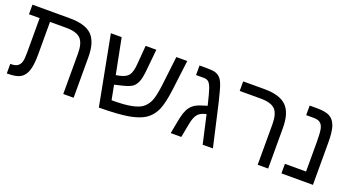

<svg xmlns="http://www.w3.org/2000/svg" viewBox="-45 -1080 2860 1566"><g transform="rotate(20 1384.5 -297.0)"><path d="M127.9 -515.6Q104.5 -515.6 35.2 -515.6Q35.2 -537.1 35.2 -598.6Q116.2 -598.6 359.4 -598.6Q493.2 -598.6 551.8 -542Q610.4 -484.4 610.4 -351.6Q610.4 -234.4 610.4 0Q587.9 0 520.5 0Q520.5 -87.9 520.5 -351.6Q520.5 -441.4 484.4 -478.5Q448.2 -515.6 358.4 -515.6Q311.5 -515.6 217.8 -515.6Q217.8 -445.3 217.8 -231.4Q217.8 -141.6 201.2 -92.8Q184.6 -43 148.4 -21.5Q113.3 0 35.2 0Q33.2 0 30.3 0Q30.3 -3.9 30.3 -7.8Q30.3 -31.2 30.3 -83Q32.2 -83 38.1 -83Q72.3 -83 91.8 -95.7Q111.3 -108.4 120.1 -133.8Q127.9 -160.2 127.9 -213.9Q127.9 -314.5 127.9 -515.6Z M1017.6 -598.6Q1041 -598.6 1110.4 -598.6Q1106.4 -558.6 1094.7 -438.5Q1087.9 -357.4 1075.2 -321.3Q1062.5 -285.2 1039.1 -264.6Q1014.6 -245.1 957 -230.5Q932.6 -224.6 883.8 -212.9Q890.6 -181.6 908.2 -86.9Q911.1 -86.9 919.9 -86.9Q1018.6 -86.9 1077.1 -98.6Q1136.7 -109.4 1170.9 -133.8Q1204.1 -159.2 1223.6 -203.1Q1242.2 -248 1253.9 -342.8Q1263.7 -428.7 1284.2 -598.6Q1307.6 -598.6 1378.9 -598.6Q1371.1 -536.1 1347.7 -346.7Q1332 -218.8 1304.7 -156.2Q1276.4 -94.7 1225.6 -60.5Q1174.8 -27.3 1085.9 -11.7Q996.1 3.9 831.1 4.9Q793 -196.3 715.8 -598.6Q739.3 -598.6 809.6 -598.6Q824.2 -522.5 870.1 -291Q878.9 -293 905.3 -297.9Q958 -309.6 978.5 -338.9Q1000 -368.2 1004.9 -440.4Q1009.8 -493.2 1017.6 -598.6Z M1548.8 -598.6Q1596.7 -598.6 1622.1 -591.8Q1647.5 -584 1664.1 -566.4Q1680.7 -550.8 1694.3 -515.6Q1708 -481.4 1734.4 -372.1Q1762.7 -248 1819.3 0Q1796.9 0 1730.5 0Q1715.8 -61.5 1674.8 -246.1Q1633.8 -235.4 1615.2 -220.7Q1596.7 -207 1584 -177.7Q1571.3 -148.4 1561.5 -87.9Q1555.7 -58.6 1544.9 0Q1521.5 0 1453.1 0Q1457 -22.5 1469.7 -88.9Q1481.4 -153.3 1492.2 -185.5Q1503.9 -218.8 1521.5 -241.2Q1539.1 -263.7 1565.4 -278.3Q1591.8 -293 1660.2 -312.5Q1635.7 -415 1623 -451.2Q1609.4 -488.3 1594.7 -502Q1579.1 -515.6 1551.8 -515.6Q1529.3 -515.6 1485.4 -515.6Q1485.4 -537.1 1485.4 -598.6Q1502 -598.6 1548.8 -598.6Z M2298.8 0Q2276.4 0 2208 0Q2208 -87.9 2208 -351.6Q2208 -441.4 2172.9 -478.5Q2136.7 -515.6 2046.9 -515.6Q1986.3 -515.6 1864.3 -515.6Q1864.3 -518.6 1864.3 -521.5Q1864.3 -531.2 1864.3 -547.9Q1864.3 -560.5 1864.3 -598.6Q1910.2 -598.6 2047.9 -598.6Q2182.6 -598.6 2240.2 -541Q2298.8 -484.4 2298.8 -351.6Q2298.8 -234.4 2298.8 0Z M2687.5 0Q2619.1 0 2414.1 0Q2414.1 -3.9 2414.1 -7.8Q2414.1 -31.2 2414.1 -83Q2460 -83 2597.7 -83Q2597.7 -147.5 2597.7 -341.8Q2597.7 -419.9 2589.8 -454.1Q2582 -487.3 2562.5 -501Q2543.9 -515.6 2507.8 -515.6Q2485.4 -515.6 2441.4 -515.6Q2441.4 -537.1 2441.4 -598.6Q2458 -598.6 2504.9 -598.6Q2583 -598.6 2619.1 -577.1Q2655.3 -555.7 2671.9 -505.9Q2687.5 -457 2687.5 -367.2Q2687.5 -245.1 2687.5 0Z"/></g></svg>

Font: Noto Sans Hebrew DECATHLON 
Style: Regular
Weight: 400
Designer: Monotype Design team
Version: Version 1.03 uh